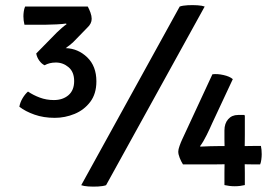

<svg xmlns="http://www.w3.org/2000/svg" viewBox="-20 -708 1070 734"><path d="M263.5 -398Q263.5 -433 242.2 -451Q221 -469 193.5 -469Q169 -469 150.5 -458.5Q139.5 -463.5 130.2 -476.2Q121 -489 118.5 -503.5L197.5 -584Q205 -591 215.2 -600.2Q225.5 -609.5 234.5 -615.5L232.5 -618Q220 -616 196.2 -614.8Q172.5 -613.5 155 -613.5H73.5Q69.5 -630 69.5 -645.5Q69.5 -653.5 70.8 -663.5Q72 -673.5 76 -683H315.5Q321 -673 325.8 -660Q330.5 -647 330.5 -636Q330.5 -617.5 313.5 -602L259 -546Q247.5 -535.5 231 -524Q278.5 -522.5 313.5 -488.8Q348.5 -455 348.5 -397Q348.5 -349.5 325 -318.5Q301.5 -287.5 265 -272.5Q228.5 -257.5 189.5 -257.5Q146.5 -257.5 111.8 -269.8Q77 -282 54 -300Q57 -317 66.5 -332.8Q76 -348.5 87 -358Q107.5 -344 132.5 -334.8Q157.5 -325.5 186 -325.5Q220 -325.5 241.8 -344.2Q263.5 -363 263.5 -398ZM667 -683Q678.5 -687 697.8 -688Q717 -689 735.2 -687.8Q753.5 -686.5 762.5 -683L385.5 0Q374 4 355 5Q336 6 317.8 4.8Q299.5 3.5 290.5 0ZM679.5 -79.5Q672.5 -90.5 667 -104.2Q661.5 -118 661.5 -128.5Q661.5 -136.5 666.5 -150.5Q671.5 -164.5 676 -174L792 -424Q810.5 -426.5 834.2 -421.2Q858 -416 870 -405.5L791 -236.5Q783 -218 770.2 -192Q757.5 -166 745 -149.5L746 -147.5Q764 -148.5 783.2 -149Q802.5 -149.5 813 -149.5H838.5Q838.5 -156 838.2 -163.8Q838 -171.5 838 -175.5V-209.5Q838 -236 852.2 -252.2Q866.5 -268.5 890 -268.5H914L916 -265.5V-192Q916 -182.5 915.8 -170.5Q915.5 -158.5 915.5 -149.5Q922.5 -149.5 931.2 -149.8Q940 -150 947.5 -150H977.5Q980.5 -136.5 980.5 -118.5Q980.5 -109 979 -97.8Q977.5 -86.5 974.5 -79.5H946Q940 -79.5 931 -79.8Q922 -80 915.5 -80Q915.5 -72.5 915.8 -63.5Q916 -54.5 916 -46.5V-0.5Q908 1.5 897.8 2.8Q887.5 4 877.5 4Q867.5 4 857 2.8Q846.5 1.5 838 -0.5V-46.5Q838 -54.5 838.2 -63.5Q838.5 -72.5 838.5 -80Q831.5 -80 820.5 -79.8Q809.5 -79.5 800.5 -79.5Z"/></svg>

Font: Signika Negative SC
Style: Regular
Weight: 400
Designer: Anna Giedryś
Foundry: Anna Giedryś
Version: Version 2.000; ttfautohint (v1.8.3) -l 8 -r 50 -G 200 -x 9 -